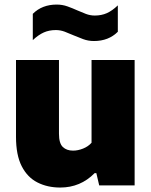

<svg xmlns="http://www.w3.org/2000/svg" viewBox="-20 -811 662 840"><path d="M243.5 9.5Q187.5 9.5 143.8 -12.8Q100 -35 75 -83.8Q50 -132.5 50 -212.5V-548.5H238V-226Q238 -184 254.8 -168Q271.5 -152 299.5 -152Q321 -152 343.5 -161Q366 -170 380.5 -186.5V-548.5H569V0H414L401.5 -53.5H394Q332 9.5 243.5 9.5ZM391 -631.5Q366 -631.5 343.8 -639.8Q321.5 -648 300.5 -657Q281.5 -665.5 262.8 -672.5Q244 -679.5 224.5 -679.5Q195 -679.5 171.5 -669Q148 -658.5 123.5 -635.5V-750.5Q164 -791 228 -791Q253 -791 275.2 -783Q297.5 -775 318.5 -765.5Q337.5 -757 356.2 -750Q375 -743 394.5 -743Q424 -743 447.5 -753.5Q471 -764 495.5 -787.5V-672Q455 -631.5 391 -631.5Z"/></svg>

Font: Encode Sans XBd
Style: Regular
Weight: 800
Designer: Multiple Designers
Foundry: Impallari Type
Version: Version 3.002; ttfautohint (v1.8.3) -l 8 -r 50 -G 200 -x 14 